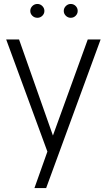

<svg xmlns="http://www.w3.org/2000/svg" viewBox="-20 -749 539 969"><path d="M168.9 -729Q183.1 -729 193.6 -718.5Q204.1 -708 204.1 -693.8Q204.1 -679.7 193.6 -669.4Q183.1 -659.2 168.9 -659.2Q153.8 -659.2 143.3 -669.4Q132.8 -679.7 132.8 -693.8Q132.8 -708 143.3 -718.5Q153.8 -729 168.9 -729ZM336.9 -729Q351.6 -729 361.8 -718.8Q372.1 -708.5 372.1 -693.8Q372.1 -679.7 361.8 -669.4Q351.6 -659.2 336.9 -659.2Q322.8 -659.2 312.3 -669.4Q301.8 -679.7 301.8 -693.8Q301.8 -708 312.3 -718.5Q322.8 -729 336.9 -729ZM422.9 -549.8H487.8L212.9 200.2H153.8L219.2 16.1L11.2 -549.8H76.2L247.1 -64.9Z"/></svg>

Font: Stilu Light
Style: Regular
Weight: 300
Designer: Genilson Lima Santos
Foundry: Genilson Lima Santos
Version: Version 1.200;PS 001.200;hotconv 1.0.88;makeotf.lib2.5.64775